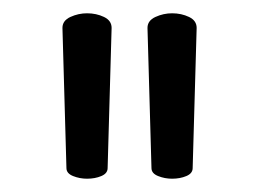

<svg xmlns="http://www.w3.org/2000/svg" viewBox="-20 -745 390 289"><path d="M202 -703Q202 -714 214 -719.5Q226 -725 239 -725Q253 -725 264.5 -719.5Q276 -714 276 -703L270 -492Q270 -484 260.5 -480Q251 -476 239 -476Q228 -476 218 -480Q208 -484 208 -492ZM74 -703Q74 -714 86 -719.5Q98 -725 111 -725Q125 -725 136.5 -719.5Q148 -714 148 -703L142 -492Q142 -484 132.5 -480Q123 -476 111 -476Q100 -476 90 -480Q80 -484 80 -492Z"/></svg>

Font: Klee One SemiBold
Style: Regular
Weight: 600
Designer: Fontworks Inc.
Foundry: Fontworks Inc.
Version: Version 1.00;January 12, 2022;FontCreator 13.0.0.2683 64-bit